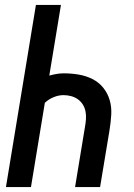

<svg xmlns="http://www.w3.org/2000/svg" viewBox="-20 -755 540 775"><path d="M4 0 125 -735H226L179 -450Q194 -454 208.5 -456.5Q223 -459 237 -459Q268 -459 297.5 -454Q327 -449 353 -436Q379 -423 397 -400.5Q415 -378 423 -350Q431 -322 429 -291Q427 -260 422 -229L384 0H283L323 -243Q326 -259 327 -275Q328 -291 325 -306Q322 -321 314 -333.5Q306 -346 294 -354.5Q282 -363 267 -367Q252 -371 236 -371Q217 -371 197 -363Q177 -355 161 -340L105 0Z"/></svg>

Font: Iosevka Term Curly SmBd Obl
Style: Regular
Weight: 600
Italic angle: -9°
Designer: Belleve Invis
Foundry: Belleve Invis
Version: Version 32.3.0